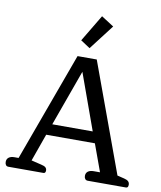

<svg xmlns="http://www.w3.org/2000/svg" viewBox="-100 -1024 927 1103"><g transform="rotate(10 364.0 -472.5)"><path d="M311 -788 405 -945 478 -898 366 -752ZM5 -25Q5 -42 17 -51Q29 -60 50 -60H74L306 -695H418L651 -59L692 -49Q709 -45 716.5 -37.5Q724 -30 724 -18Q724 0 711 0H488Q478 0 472.5 -7Q467 -14 467 -25Q467 -42 479 -51Q491 -60 512 -60H549L491 -219H207L150 -59L208 -45Q227 -41 234.5 -34Q242 -27 242 -16Q242 0 229 0H25Q15 0 10 -7Q5 -14 5 -25ZM467 -284 349 -611 231 -284Z"/></g></svg>

Font: Maitree Medium
Style: Regular
Weight: 500
Designer: CadsonDemak Team
Foundry: CadsonDemak
Version: Version 1.000